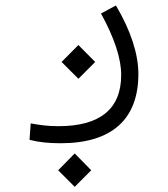

<svg xmlns="http://www.w3.org/2000/svg" viewBox="-20 -310 626 714"><path d="M205.6 222.7C395.5 222.7 494.6 133.8 494.6 -34.7C494.6 -108.9 466.3 -196.3 411.1 -289.6L355.5 -259.8C406.2 -168 430.7 -91.3 430.7 -31.2C430.7 96.2 350.6 159.2 197.8 159.2C155.8 159.2 130.9 155.3 94.2 148.9L89.8 210C124 218.8 160.2 222.7 205.6 222.7ZM271.5 -17.1 334 -79.6 271.5 -142.6 209 -79.6ZM257.8 384.8 319.3 323.2 257.8 260.7 196.3 323.2Z"/></svg>

Font: Cascadia Mono Light
Style: Regular
Weight: 300
Monospace: yes
Designer: Aaron Bell
Foundry: Saja Typeworks
Version: Version 2404.023